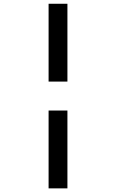

<svg xmlns="http://www.w3.org/2000/svg" viewBox="-20 -865 626 1036"><path d="M242.2 -424.8V-844.7H343.8V-424.8ZM242.2 151.4V-268.6H343.8V151.4Z"/></svg>

Font: Cascadia Mono
Style: Regular
Weight: 400
Monospace: yes
Designer: Aaron Bell
Foundry: Saja Typeworks
Version: Version 2404.023